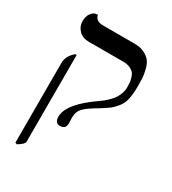

<svg xmlns="http://www.w3.org/2000/svg" viewBox="-188 -655 873 974"><g transform="rotate(30 248.5 -167.5)"><path d="M65.9 220.2 56.2 215.8V-251Q56.2 -291 94.2 -324.2H103V184.1Q103 198.2 65.9 220.2ZM241.2 -38.1Q241.2 -35.2 241.7 -23.2Q242.2 -11.2 242.2 -2.9Q242.2 30.3 208 29.8Q179.2 29.8 179.2 -7.8Q179.2 -83 319.8 -180.2Q327.6 -185.1 339.4 -194.6Q351.1 -204.1 367.9 -220.9Q384.8 -237.8 396 -262Q407.2 -286.1 407.2 -310.1Q407.2 -327.1 406 -338.1Q404.8 -349.1 400.4 -364.5Q396 -379.9 387.9 -389.4Q379.9 -398.9 364 -406Q348.1 -413.1 325.2 -413.1H122.1Q86.9 -413.1 64.9 -435.1Q43 -457 43 -487.8Q43 -516.6 55.4 -533.7Q67.9 -550.8 81.1 -553.2L94.2 -555.2Q101.1 -521 143.1 -521H329.1Q363.3 -521 387.7 -508.5Q412.1 -496.1 424.1 -479.5Q436 -462.9 442.6 -435.5Q449.2 -408.2 450.2 -390.1Q451.2 -372.1 451.2 -344.2Q451.2 -298.3 444.6 -267.1Q438 -235.8 419.4 -213.4Q400.9 -190.9 386 -179.9Q371.1 -168.9 337.9 -147.9Q284.7 -117.2 262.9 -95.2Q241.2 -73.2 241.2 -38.1Z"/></g></svg>

Font: Linux Biolinum O
Style: Bold
Weight: 700
Designer: Philipp H. Poll
Foundry: Philipp H. Poll
Version: Version 1.3.2